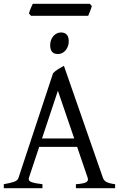

<svg xmlns="http://www.w3.org/2000/svg" viewBox="-20 -989 635 1009"><path d="M370.1 -261.2 284.2 -512.2 200.7 -261.2ZM186 -217.3 131.8 -54.2Q127 -39.1 145 -32.2Q163.1 -25.4 203.1 -21V0H0V-21Q33.2 -26.9 52.7 -33.2Q72.3 -39.6 77.1 -54.2L258.8 -604Q270 -616.2 286.6 -626.2Q303.2 -636.2 315.9 -643.1L521 -54.2Q523.4 -47.4 527.8 -42Q532.2 -36.6 539.6 -32.7Q546.9 -28.8 558.1 -25.9Q569.3 -22.9 585 -21V0H378.9V-21Q417 -23.4 431.6 -30.8Q446.3 -38.1 440.9 -54.2L385.3 -217.3ZM341.3 -772Q341.3 -758.3 336.9 -746.1Q332.5 -733.9 325 -724.9Q317.4 -715.8 307.1 -710.4Q296.9 -705.1 284.7 -705.1Q262.7 -705.1 253.2 -717.3Q243.7 -729.5 243.7 -752Q243.7 -765.6 248 -777.8Q252.4 -790 260.3 -799.1Q268.1 -808.1 278.1 -813.2Q288.1 -818.4 299.8 -818.4Q341.3 -818.4 341.3 -772ZM462.4 -957.5Q461.4 -952.1 459 -945.1Q456.5 -938 453.6 -930.9Q450.7 -923.8 448 -917Q445.3 -910.2 443.4 -905.8H143.1L132.3 -918Q133.3 -923.3 135.7 -930.2Q138.2 -937 141.1 -944.1Q144 -951.2 147 -957.8Q149.9 -964.4 152.3 -969.2H451.7Z"/></svg>

Font: Noto Serif Devanagari
Style: Regular
Weight: 400
Designer: Monotype Design Team
Foundry: Monotype Imaging Inc.
Version: Version 1.01